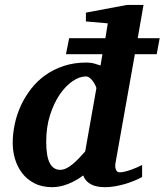

<svg xmlns="http://www.w3.org/2000/svg" viewBox="-20 -757 676 789"><path d="M376 -394Q376.5 -396 373 -403.8Q369.6 -411.6 363.8 -420.4Q357.9 -429.2 349.9 -436Q341.8 -442.9 333 -442.9Q306.6 -442.9 278.1 -423.3Q249.5 -403.8 225.3 -368.4Q201.2 -333 185.5 -283.7Q169.9 -234.4 169.9 -174.8Q169.9 -114.3 184.6 -86.7Q199.2 -59.1 227.1 -59.1Q239.7 -59.1 252.7 -65.4Q265.6 -71.8 278.6 -82.5Q291.5 -93.3 304.4 -106.7Q317.4 -120.1 330.1 -134.8ZM624 -534.2H534.2L455.1 -89.8Q452.6 -77.6 453.9 -69.6Q455.1 -61.5 457.8 -56.9Q460.4 -52.2 464.4 -50.5Q468.3 -48.8 471.2 -48.8Q481.4 -48.8 494.1 -52Q506.8 -55.2 519.8 -59.8Q532.7 -64.5 544.2 -69.6Q555.7 -74.7 564 -79.1V-29.8Q551.3 -22.5 533.2 -14.9Q515.1 -7.3 494.6 -1.2Q474.1 4.9 452.9 8.5Q431.6 12.2 412.1 12.2Q374 12.2 352.1 -0.5Q330.1 -13.2 321.8 -36.1Q308.6 -25.9 293.2 -17.1Q277.8 -8.3 261.5 -1.7Q245.1 4.9 228.5 8.5Q211.9 12.2 195.8 12.2Q152.3 12.2 121.3 -3.9Q90.3 -20 70.6 -46.1Q50.8 -72.3 41.5 -104.5Q32.2 -136.7 32.2 -168.9Q32.2 -207 40.5 -246.6Q48.8 -286.1 65.7 -322.8Q82.5 -359.4 107.7 -391.8Q132.8 -424.3 166.5 -448.2Q200.2 -472.2 242.4 -486.1Q284.7 -500 335 -500Q353.5 -500 368.4 -495.6Q383.3 -491.2 393.1 -487.8L400.9 -534.2H251L264.2 -600.1H413.1L422.9 -661.1L333 -668.9V-705.1L502 -736.8H569.8L545.9 -600.1H636.2Z"/></svg>

Font: Charis SIL
Style: Bold Italic
Weight: 700
Italic angle: -11°
Foundry: SIL International
Version: Version 4.112